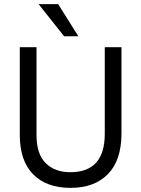

<svg xmlns="http://www.w3.org/2000/svg" viewBox="-20 -903 685 931"><path d="M360 -727H291L167 -883H262ZM569 -256Q569 -126 503.5 -59Q438 8 322 8Q206 8 141 -57.5Q76 -123 76 -248V-674H157V-249Q157 -156 201.5 -112Q246 -68 321 -68Q488 -68 488 -254V-674H569Z"/></svg>

Font: Hind Colombo
Style: Regular
Weight: 400
Designer: Jyotish Sonowal, Aditi Pimprikar
Foundry: Indian Type Foundry
Version: Version 1.000;PS 1.0;hotconv 1.0.86;makeotf.lib2.5.63406; tt